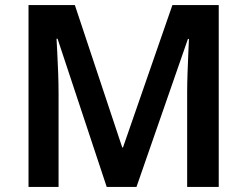

<svg xmlns="http://www.w3.org/2000/svg" viewBox="-20 -734 971 754"><path d="M399 0 206 -582H202Q203 -562 205 -525Q207 -488 208.5 -445.5Q210 -403 210 -366V0H92V-714H274L460 -155H463L657 -714H839V0H715V-372Q715 -406 716.5 -447Q718 -488 719.5 -524.5Q721 -561 722 -581H718L516 0Z"/></svg>

Font: Noto Sans Sora Sompeng SemiBold
Style: Regular
Weight: 600
Version: Version 2.101